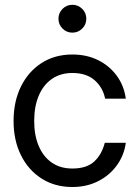

<svg xmlns="http://www.w3.org/2000/svg" viewBox="-20 -749 563 781"><path d="M274.4 11.7Q203.1 11.7 149.2 -22.7Q95.2 -57.1 65.2 -117.7Q35.2 -178.2 35.2 -256.8Q35.2 -335.9 65.2 -397Q95.2 -458 149.2 -492.7Q203.1 -527.3 274.4 -527.3Q333 -527.3 379.4 -504.2Q425.8 -481 455.3 -440.4Q484.9 -399.9 491.7 -347.7H407.7Q398.4 -393.1 365 -422.6Q331.5 -452.1 274.4 -452.1Q226.1 -452.1 191.2 -428Q156.2 -403.8 137.7 -359.9Q119.1 -315.9 119.1 -256.8Q119.1 -198.2 137.7 -154.8Q156.2 -111.3 190.9 -87.4Q225.6 -63.5 274.4 -63.5Q332.5 -63.5 363.3 -92Q394 -120.6 406.2 -168H491.7Q484.9 -117.2 455.3 -76.4Q425.8 -35.6 379.2 -12Q332.5 11.7 274.4 11.7ZM274.4 -616.2Q251 -616.2 234.4 -632.8Q217.8 -649.4 217.8 -672.9Q217.8 -696.3 234.4 -712.9Q251 -729.5 274.4 -729.5Q297.9 -729.5 314.5 -712.9Q331.1 -696.3 331.1 -672.9Q331.1 -649.4 314.5 -632.8Q297.9 -616.2 274.4 -616.2Z"/></svg>

Font: Inter Khmer Looped
Style: Regular
Weight: 400
Designer: Rasmus Andersson, Sovichet Tep
Foundry: Anagata Design
Version: Version 1.000